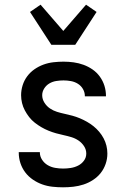

<svg xmlns="http://www.w3.org/2000/svg" viewBox="-20 -791 540 819"><path d="M249 8Q226 8 203.5 5.5Q181 3 160 -4.5Q139 -12 120 -25Q101 -38 87.5 -56Q74 -74 67 -95.5Q60 -117 60 -140V-142H150V-141Q150 -124 159.5 -109.5Q169 -95 183.5 -86.5Q198 -78 215 -75Q232 -72 249 -72Q265 -72 281.5 -74.5Q298 -77 313 -84.5Q328 -92 338 -105.5Q348 -119 348 -136Q348 -153 338.5 -167.5Q329 -182 315 -191.5Q301 -201 284.5 -206Q268 -211 251.5 -214.5Q235 -218 219 -222.5Q203 -227 187 -233.5Q171 -240 156.5 -248.5Q142 -257 128.5 -267.5Q115 -278 104.5 -291.5Q94 -305 86 -320Q78 -335 74 -351.5Q70 -368 70 -385Q70 -406 76.5 -427Q83 -448 96 -465.5Q109 -483 127 -495.5Q145 -508 165.5 -515.5Q186 -523 208 -525.5Q230 -528 251 -528Q273 -528 294.5 -525Q316 -522 336.5 -514.5Q357 -507 375 -494.5Q393 -482 406 -464Q419 -446 425.5 -425Q432 -404 432 -382V-380H342V-381Q342 -397 334 -411Q326 -425 312.5 -433.5Q299 -442 283 -445Q267 -448 251 -448Q236 -448 220 -445.5Q204 -443 190.5 -435Q177 -427 168.5 -413.5Q160 -400 160 -385Q160 -368 169.5 -353Q179 -338 193 -328.5Q207 -319 223 -314Q239 -309 255.5 -305.5Q272 -302 288.5 -297.5Q305 -293 320.5 -286.5Q336 -280 351 -271.5Q366 -263 379 -252.5Q392 -242 403 -229Q414 -216 422 -201Q430 -186 434 -169.5Q438 -153 438 -136Q438 -113 430.5 -91.5Q423 -70 409.5 -53Q396 -36 377 -23.5Q358 -11 336.5 -4Q315 3 293 5.5Q271 8 249 8ZM199 -600 108 -740 153 -771 250 -659 347 -771 392 -740 301 -600Z"/></svg>

Font: Iosevka Curly Medium
Style: Regular
Weight: 500
Monospace: yes
Designer: Belleve Invis
Foundry: Belleve Invis
Version: Version 22.1.2; ttfautohint (v1.8.4)